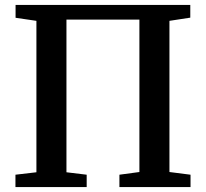

<svg xmlns="http://www.w3.org/2000/svg" viewBox="-20 -763 840 783"><path d="M43.5 -743H756V-691L671 -678V-61.5L757 -50.5V0H467V-50.5L548.5 -61.5V-683H251V-60.5L333.5 -50.5V0H43V-50.5L128.5 -60.5V-678L43.5 -690.5Z"/></svg>

Font: Merriweather 28pt SemiBold
Style: Regular
Weight: 600
Version: Version 2.100